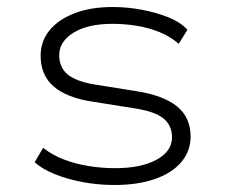

<svg xmlns="http://www.w3.org/2000/svg" viewBox="-20 -520 643 548"><path d="M307 8Q261 8 217.5 0Q174 -8 137.5 -22.5Q101 -37 79 -57L103 -98Q130 -77 163 -64.5Q196 -52 233.5 -46Q271 -40 309 -40Q382 -40 426.5 -64Q471 -88 471 -128Q471 -162 446.5 -182Q422 -202 363 -211L243 -230Q171 -241 133.5 -273Q96 -305 96 -361Q96 -402 121 -433Q146 -464 192.5 -482Q239 -500 302 -500Q342 -500 383 -492.5Q424 -485 459.5 -471Q495 -457 515 -435L490 -395Q466 -416 435 -428.5Q404 -441 369.5 -446.5Q335 -452 302 -452Q230 -452 189.5 -426.5Q149 -401 149 -363Q149 -328 172.5 -308Q196 -288 249 -279L368 -260Q446 -248 485 -216.5Q524 -185 524 -130Q524 -89 497.5 -57.5Q471 -26 422 -9Q373 8 307 8Z"/></svg>

Font: Nunito Sans 7pt SemiExpanded ExtraLight
Style: Regular
Weight: 250
Width: 6
Designer: Vernon Adams
Foundry: Vernon Adams
Version: Version 3.101;gftools[0.9.27]